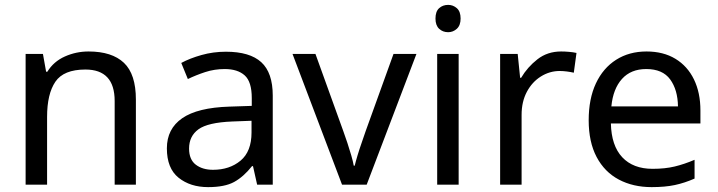

<svg xmlns="http://www.w3.org/2000/svg" viewBox="-20 -757 2942 787"><path d="M343 -546Q439 -546 488 -499.5Q537 -453 537 -349V0H450V-343Q450 -472 330 -472Q241 -472 207 -422Q173 -372 173 -278V0H85V-536H156L169 -463H174Q200 -505 246 -525.5Q292 -546 343 -546Z M906 -545Q1004 -545 1051 -502Q1098 -459 1098 -365V0H1034L1017 -76H1013Q978 -32 939.5 -11Q901 10 833 10Q760 10 712 -28.5Q664 -67 664 -149Q664 -229 727 -272.5Q790 -316 921 -320L1012 -323V-355Q1012 -422 983 -448Q954 -474 901 -474Q859 -474 821 -461.5Q783 -449 750 -433L723 -499Q758 -518 806 -531.5Q854 -545 906 -545ZM1011 -262 932 -259Q832 -255 793.5 -227Q755 -199 755 -148Q755 -103 782.5 -82Q810 -61 853 -61Q921 -61 966 -98.5Q1011 -136 1011 -214Z M1382 0 1179 -536H1273L1387 -220Q1395 -198 1404 -171Q1413 -144 1420 -119.5Q1427 -95 1430 -78H1434Q1438 -95 1445.5 -120Q1453 -145 1462.5 -172Q1472 -199 1479 -220L1593 -536H1687L1483 0Z M1817 -737Q1837 -737 1852.5 -723.5Q1868 -710 1868 -681Q1868 -653 1852.5 -639Q1837 -625 1817 -625Q1795 -625 1780 -639Q1765 -653 1765 -681Q1765 -710 1780 -723.5Q1795 -737 1817 -737ZM1860 -536V0H1772V-536Z M2280 -546Q2295 -546 2312.5 -544.5Q2330 -543 2343 -540L2332 -459Q2319 -462 2303.5 -464Q2288 -466 2274 -466Q2233 -466 2197 -443.5Q2161 -421 2139.5 -380.5Q2118 -340 2118 -286V0H2030V-536H2102L2112 -438H2116Q2142 -482 2183 -514Q2224 -546 2280 -546Z M2630 -546Q2699 -546 2748.5 -516Q2798 -486 2824.5 -431.5Q2851 -377 2851 -304V-251H2484Q2486 -160 2530.5 -112.5Q2575 -65 2655 -65Q2706 -65 2745.5 -74.5Q2785 -84 2827 -102V-25Q2786 -7 2746 1.5Q2706 10 2651 10Q2575 10 2516.5 -21Q2458 -52 2425.5 -113.5Q2393 -175 2393 -264Q2393 -352 2422.5 -415Q2452 -478 2505.5 -512Q2559 -546 2630 -546ZM2629 -474Q2566 -474 2529.5 -433.5Q2493 -393 2486 -321H2759Q2758 -389 2727 -431.5Q2696 -474 2629 -474Z"/></svg>

Font: Noto Sans IKEA
Style: Regular
Weight: 400
Designer: Monotype Design Team
Foundry: Monotype Imaging Inc.
Version: Version 2.001